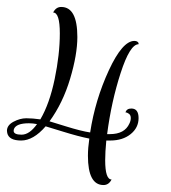

<svg xmlns="http://www.w3.org/2000/svg" viewBox="-60 -516 491 552"><path d="M116 -496Q162.4 -496 162.4 -409.6Q162.4 -359.2 141.6 -289.6Q120.8 -220 82.4 -167.2Q85.6 -166.4 129.2 -152.8Q172.8 -139.2 199.2 -135.2Q213.6 -228.8 252.8 -313.6Q292 -398.4 326.4 -398.4Q332 -398.4 335.2 -396Q338.4 -393.6 338.4 -391.2V-388.8Q313.6 -388.8 286.8 -306Q260 -223.2 248 -130.4H256Q298.4 -130.4 312 -160.8Q316 -168.8 316 -176.8Q316 -184.8 310.8 -188.8Q305.6 -192.8 300.8 -192.8Q304 -204 317.6 -204Q338.4 -204 338.4 -176.4Q338.4 -148.8 315.6 -130.4Q292.8 -112 256.8 -112H245.6Q242.4 -78.4 242.4 -55.2Q242.4 0 260.8 0Q252.8 16 237.6 16Q192.8 16 192.8 -68Q192.8 -90.4 196.8 -117.6Q167.2 -123.2 119.6 -138Q72 -152.8 71.2 -152.8Q36 -112 0.8 -112Q-34.4 -112 -39.2 -133.6Q-40 -136.8 -40 -140Q-40 -156 -21.2 -166Q-2.4 -176 15.6 -176Q33.6 -176 56 -172.8Q82.4 -217.6 97.2 -288.8Q112 -360 112 -420Q112 -480 92.8 -480Q100.8 -496 116 -496ZM-20.8 -140Q-20.8 -128.8 2 -128.8Q24.8 -128.8 46.4 -159.2Q34.4 -161.6 23.2 -161.6Q-13.6 -161.6 -20 -144.8Q-20.8 -142.4 -20.8 -140Z"/></svg>

Font: Rouge Script
Style: Regular
Weight: 400
Designer: Sabrina Mariela Lopez
Foundry: Typesenses
Version: Version 1.003